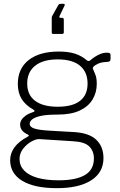

<svg xmlns="http://www.w3.org/2000/svg" viewBox="-20 -807 626 1002"><path d="M257 -630Q250 -630 250 -638V-714Q250 -716 250.5 -718Q251 -720 251 -721L284 -780Q286 -784 289.5 -785.5Q293 -787 299 -787H312Q316 -787 317.5 -784Q319 -781 317 -778L291 -724Q289 -720 290 -717Q291 -714 296 -714H304Q313 -714 313 -704V-639Q313 -630 305 -630H257ZM538 -532Q549 -532 553 -529Q557 -526 557 -518V-500Q557 -493 554 -489Q551 -485 540 -484Q521 -483 509 -480.5Q497 -478 485 -471Q461 -459 465 -448Q470 -436 477.5 -418Q485 -400 485 -369Q485 -325 463.5 -288.5Q442 -252 397 -230.5Q352 -209 280 -209Q224 -209 192.5 -202Q161 -195 148 -184Q135 -173 135 -161Q135 -144 160 -136Q185 -128 240 -125L362 -118Q444 -114 482 -78Q520 -42 520 18Q520 93 456 134Q392 175 277 175Q159 175 96 136.5Q33 98 33 29Q33 -7 55.5 -38Q78 -69 125 -94Q136 -100 125 -105Q105 -114 95 -127Q85 -140 85 -157Q85 -169 92 -181Q99 -193 114.5 -204Q130 -215 155 -223Q161 -225 160 -228.5Q159 -232 154 -235Q113 -258 93 -290.5Q73 -323 73 -369Q73 -449 129.5 -493.5Q186 -538 287 -538Q338 -538 372.5 -526.5Q407 -515 432 -493Q437 -489 441.5 -488.5Q446 -488 451 -492Q461 -501 474.5 -510Q488 -519 504 -525.5Q520 -532 538 -532ZM281 -250Q359 -250 398 -281Q437 -312 437 -371Q437 -431 397.5 -464Q358 -497 281 -497Q205 -497 163.5 -464Q122 -431 122 -371Q122 -312 163 -281Q204 -250 281 -250ZM186 -81Q169 -82 145 -69Q121 -56 101.5 -32Q82 -8 82 23Q82 58 106 83Q130 108 175.5 121Q221 134 286 134Q376 134 423 106.5Q470 79 470 20Q470 -19 445.5 -43Q421 -67 360 -70Z"/></svg>

Font: Libre Franklin Thin ExtraLight
Style: Regular
Weight: 250
Version: Version 3.000